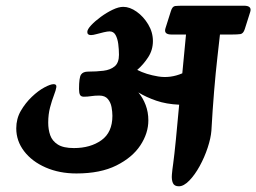

<svg xmlns="http://www.w3.org/2000/svg" viewBox="-20 -632 898 673"><path d="M37 -182Q37 -138 64.5 -102Q92 -66 140 -45Q188 -24 248 -24Q332 -24 388 -52Q444 -80 472 -122.5Q500 -165 500 -210Q500 -239 490.5 -264Q481 -289 465 -308Q493 -291 528 -279Q563 -267 608 -265Q602 -198 596.5 -142.5Q591 -87 587 -58Q584 -38 582.5 -20Q581 -2 586 9.5Q591 21 607 21Q624 21 643.5 1Q663 -19 680 -50Q697 -81 708 -114.5Q719 -148 721 -174Q725 -246 730.5 -312.5Q736 -379 742 -431Q748 -483 751 -511H793Q812 -511 822.5 -512.5Q833 -514 838 -530L857 -590Q864 -612 835 -612H628Q605 -612 594.5 -611Q584 -610 579 -593L560 -533Q553 -511 581 -511H632L619 -375Q577 -357 534.5 -364Q492 -371 461 -387Q483 -406 499.5 -431.5Q516 -457 516 -488Q516 -519 499.5 -546.5Q483 -574 459 -591Q435 -608 412 -608Q396 -608 375 -598Q354 -588 333.5 -573Q313 -558 299.5 -543.5Q286 -529 286 -520Q286 -509 299 -509Q306 -509 318.5 -512.5Q331 -516 344 -519Q357 -522 364 -522Q378 -522 385 -509.5Q392 -497 394.5 -478Q397 -459 397 -440Q397 -412 382 -399.5Q367 -387 342.5 -384Q318 -381 289 -381Q271 -381 264 -370.5Q257 -360 257 -320Q257 -306 260.5 -299.5Q264 -293 274 -293Q287 -293 299.5 -295Q312 -297 328 -297Q348 -297 358 -285Q368 -273 371 -256.5Q374 -240 374 -226Q374 -168 335.5 -140.5Q297 -113 239 -113Q202 -113 182.5 -125.5Q163 -138 156 -158Q149 -178 149 -202Q149 -231 155.5 -255.5Q162 -280 169 -298Q176 -316 177.5 -326.5Q179 -337 168 -337Q157 -337 135.5 -325.5Q114 -314 91.5 -292.5Q69 -271 53 -243.5Q37 -216 37 -182Z"/></svg>

Font: Alkatra Medium
Style: Regular
Weight: 500
Designer: Suman Bhandary
Version: Version 1.100;gftools[0.9.22]